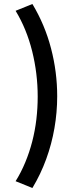

<svg xmlns="http://www.w3.org/2000/svg" viewBox="-20 -825 386 960"><path d="M142 115 58 81Q85.5 37 106.2 -13Q127 -63 141 -117Q155 -171 161.8 -228Q168.5 -285 168.5 -342Q168.5 -457.5 140.8 -569Q113 -680.5 58 -771L142 -805Q204.5 -701 235.2 -583Q266 -465 266 -344Q266 -263.5 252.2 -184.2Q238.5 -105 211 -29.5Q183.5 46 142 115Z"/></svg>

Font: Geologica Thin Cursive
Style: Regular
Weight: 400
Version: Version 1.010;gftools[0.9.28]